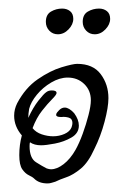

<svg xmlns="http://www.w3.org/2000/svg" viewBox="-20 -417 282 448"><path d="M233 -188Q233 -167 224 -133Q215 -99 200 -69Q186 -38 168.5 -23.5Q151 -9 135 -3.5Q119 2 109 7Q105 8 100.5 9.5Q96 11 91 11Q71 11 60 0Q56 -4 47.5 -8Q39 -12 32 -22Q25 -32 25 -55Q25 -79 31 -101Q13 -122 13 -147Q13 -162 20 -176Q39 -212 68 -232Q97 -252 123.5 -260Q150 -268 160 -268Q197 -268 215 -244Q233 -220 233 -188ZM192 -183Q192 -206 176.5 -221Q161 -236 138 -236Q119 -236 99.5 -224.5Q80 -213 66 -196Q52 -179 48 -163Q47 -157 46.5 -152Q46 -147 46 -142Q57 -166 69.5 -182Q82 -198 88 -202Q93 -206 101 -206Q112 -206 112 -200Q112 -196 101.5 -185.5Q91 -175 78 -158.5Q65 -142 56 -118Q64 -108 77.5 -103.5Q91 -99 104 -99Q118 -99 130.5 -104.5Q143 -110 147 -120Q148 -123 148.5 -125.5Q149 -128 149 -130Q149 -140 140.5 -142.5Q132 -145 124 -144H122Q111 -144 111 -149Q111 -152 113.5 -155Q116 -158 118 -160Q124 -166 131 -166Q141 -166 153 -153Q164 -138 164 -124Q164 -106 146.5 -96Q129 -86 108 -82Q87 -78 76 -78Q60 -78 50 -85Q49 -83 49 -76Q49 -48 64 -38.5Q79 -29 89 -24Q95 -22 99 -22Q113 -22 128.5 -34Q144 -46 156 -67Q165 -83 173 -105Q181 -127 186.5 -148.5Q192 -170 192 -183ZM151 -373Q151 -360 140 -348.5Q129 -337 115 -337Q103 -337 95 -345.5Q87 -354 87 -366Q87 -383 99 -390Q111 -397 125 -397Q136 -397 143.5 -391Q151 -385 151 -373ZM237 -373Q237 -360 226 -348.5Q215 -337 201 -337Q189 -337 181 -345.5Q173 -354 173 -366Q173 -383 185 -390Q197 -397 211 -397Q222 -397 229.5 -391Q237 -385 237 -373Z"/></svg>

Font: Ingrid Darling
Style: Regular
Weight: 400
Designer: Robert E. Leuschke
Foundry: Robert E. Leuschke
Version: Version 1.010; ttfautohint (v1.8.3)